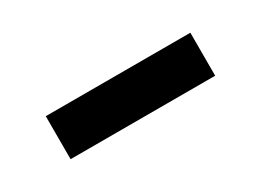

<svg xmlns="http://www.w3.org/2000/svg" viewBox="-21 -444 469 345"><g transform="rotate(-30 213.5 -271.5)"><path d="M63.5 -227V-316.2H363.5V-227Z"/></g></svg>

Font: Titillium Web SemiBold
Style: Regular
Weight: 600
Designer: Mohamed Gaber, Accademia di Belle Arti di Urbino
Foundry: Kief Type Foundry, Accademia di Belle Arti di Urbino
Version: Version 3.000; ttfautohint (v1.8.4)